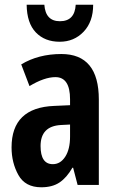

<svg xmlns="http://www.w3.org/2000/svg" viewBox="-20 -784 496 814"><path d="M301 -764Q297 -694 234 -694Q173 -694 168 -764H93Q94 -686 132 -646.5Q170 -607 233 -607Q294 -607 334.5 -649.5Q375 -692 375 -764ZM277 -205Q277 -151 256.5 -119.5Q236 -88 204 -88Q152 -88 152 -165Q152 -249 238 -254L277 -256ZM70 -511 105 -419Q168 -457 215 -457Q277 -457 277 -363V-338L210 -335Q29 -328 29 -159Q29 -94 58 -42Q87 10 155 10Q202 10 232.5 -10.5Q263 -31 287 -73H290L309 0H399V-362Q399 -555 240 -555Q143 -555 70 -511Z"/></svg>

Font: Noto Sans UI Condensed
Style: Bold
Weight: 700
Width: 3
Designer: Monotype Design Team
Foundry: Monotype Imaging Inc.
Version: 1.001